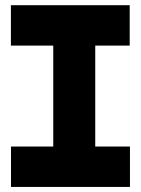

<svg xmlns="http://www.w3.org/2000/svg" viewBox="-20 -739 557 759"><path d="M190.5 0V-558.7L324 -718.5H356.5V-159.8L223 0ZM23.5 0V-159.8H190.5V0ZM223 0 356.5 -159.8H493.7V0ZM23.1 -558.7V-718.5H324L190.5 -558.7ZM356.5 -558.7V-718.5H492.7V-558.7Z"/></svg>

Font: Foldit Thin
Style: Regular
Weight: 100
Designer: Sophia Tai
Foundry: Sophia Tai
Version: Version 1.003